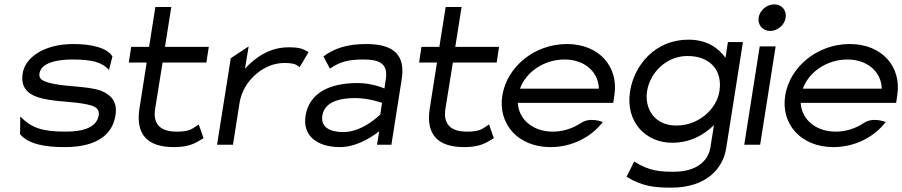

<svg xmlns="http://www.w3.org/2000/svg" viewBox="-20 -664 4140 881"><path d="M84 -327C71 -245 129 -218 205 -206C266 -196 346 -196 399 -180C420 -173 437 -162 433 -135C424 -80 364 -60 281 -60C179 -60 125 -75 73 -130L72 -48C114 0 193 11 277 11C438 11 498 -57 510 -135C520 -199 488 -229 445 -247C383 -271 270 -264 199 -286C176 -293 157 -302 161 -327C169 -375 238 -391 313 -391C406 -391 450 -377 480 -343L496 -405C470 -447 394 -462 317 -462C180 -462 95 -399 84 -327Z M571 -377H653L619 -160C604 -50 653 11 778 11C848 11 877 -7 914 -30L892 -93C860 -72 851 -60 790 -60C712 -60 681 -98 692 -166L726 -377H927L938 -449H737L766 -632H693L664 -449H582Z M976 0H1049L1079 -191C1088 -247 1118 -292 1154 -323C1186 -351 1231 -375 1284 -375C1329 -375 1339 -368 1355 -356L1396 -425C1370 -438 1362 -447 1304 -447C1218 -447 1152 -401 1104 -349L1121 -451L1039 -397Z M1382 -132C1368 -45 1430 11 1541 11C1634 11 1720 -62 1720 -62L1710 0H1776L1823 -299C1841 -410 1789 -462 1661 -462C1569 -462 1511 -440 1464 -405L1494 -349C1541 -382 1582 -391 1650 -391C1729 -391 1761 -366 1750 -299L1744 -258C1744 -258 1688 -283 1622 -283C1497 -283 1399 -241 1382 -132ZM1459 -133C1469 -197 1537 -214 1611 -214C1673 -214 1733 -192 1733 -192L1725 -139C1725 -139 1646 -58 1556 -58C1493 -58 1451 -81 1459 -133Z M1903 -377H1985L1951 -160C1936 -50 1985 11 2110 11C2180 11 2209 -7 2246 -30L2224 -93C2192 -72 2183 -60 2122 -60C2044 -60 2013 -98 2024 -166L2058 -377H2259L2270 -449H2069L2098 -632H2025L1996 -449H1914Z M2285 -226C2264 -95 2357 11 2506 11C2605 11 2693 -35 2746 -104C2746 -104 2688 -129 2645 -99C2608 -75 2564 -60 2517 -60C2425 -60 2360 -116 2356 -192H2794L2799 -226C2820 -357 2730 -462 2581 -462C2432 -462 2306 -357 2285 -226ZM2366 -257C2393 -334 2477 -391 2570 -391C2663 -391 2726 -334 2728 -257Z M2871 -245C2849 -103 2944 -9 3064 -9C3148 -9 3210 -45 3256 -90L3240 11C3229 83 3165 124 3073 124C3012 124 2960 122 2890 77L2855 147C2929 193 2990 197 3061 197C3219 197 3297 111 3312 17L3389 -471H3320L3309 -399C3276 -444 3224 -482 3139 -482C2985 -482 2890 -364 2871 -245ZM2949 -245C2962 -330 3037 -407 3134 -407C3242 -407 3296 -338 3281 -245C3269 -167 3190 -88 3083 -88C2982 -88 2937 -167 2949 -245Z M3461 -583C3456 -549 3480 -522 3514 -522C3548 -522 3580 -549 3585 -583C3590 -617 3567 -644 3533 -644C3499 -644 3466 -617 3461 -583ZM3395 0H3468L3539 -451H3466Z M3583 -226C3562 -95 3655 11 3804 11C3903 11 3991 -35 4044 -104C4044 -104 3986 -129 3943 -99C3906 -75 3862 -60 3815 -60C3723 -60 3658 -116 3654 -192H4092L4097 -226C4118 -357 4028 -462 3879 -462C3730 -462 3604 -357 3583 -226ZM3664 -257C3691 -334 3775 -391 3868 -391C3961 -391 4024 -334 4026 -257Z"/></svg>

Font: Charger Pro
Style: ExtObl
Weight: 400
Designer: Jasper
Foundry: Cannot Into Space Fonts
Version: Version 1.09